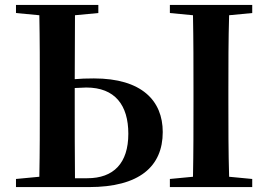

<svg xmlns="http://www.w3.org/2000/svg" viewBox="-20 -761 1092 781"><path d="M45 0H342C546 0 642 -83 642 -224C642 -351 557 -442 362 -442C332 -442 306 -441 284 -439L285 -699L380 -708V-741H45V-708L140 -699C142 -599 142 -497 142 -394V-346C142 -245 142 -143 140 -42L45 -33ZM284 -403 331 -405C448 -405 502 -333 502 -217C502 -97 442 -36 335 -36H285C284 -138 284 -241 284 -346ZM671 -708 765 -699C767 -597 767 -496 767 -394V-346C767 -243 767 -141 765 -42L671 -33V0H1006V-33L912 -42C909 -143 909 -245 909 -347V-394C909 -497 909 -599 912 -699L1006 -708V-741H671Z"/></svg>

Font: Noto Serif CJK KR
Style: Bold
Weight: 700
Designer: Ryoko NISHIZUKA 西塚涼子 (kana & ideographs); Frank Grießhammer (Latin, Greek & Cyrillic); Wenlong ZHANG 张文龙 (bopomofo); San
Foundry: Adobe
Version: Version 2.001;hotconv 1.1.0;makeotfexe 2.6.0